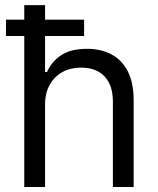

<svg xmlns="http://www.w3.org/2000/svg" viewBox="-20 -748 632 768"><path d="M160.2 -328.1V0H77.1V-727.5H160.2V-460H168Q187 -502.4 225.3 -527.6Q263.7 -552.7 328.1 -552.7Q383.8 -552.7 425.8 -530.5Q467.8 -508.3 491.2 -462.6Q514.6 -417 514.6 -346.7V0H431.6V-340.8Q431.6 -406.7 398.4 -442.1Q365.2 -477.5 303.7 -477.5Q262.7 -477.5 230.2 -460Q197.8 -442.4 179 -409.2Q160.2 -376 160.2 -328.1ZM3.9 -604V-669.4H316.4V-604Z"/></svg>

Font: GitLab Sans
Style: Regular
Weight: 400
Designer: Rasmus Andersson
Foundry: Modifications by GitLab B.V., manufactured by rsms
Version: Version 4.000;git-c8fb6b7